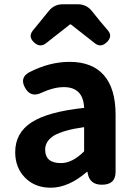

<svg xmlns="http://www.w3.org/2000/svg" viewBox="-20 -863 631 897"><path d="M217 14Q143 14 97 -33Q51 -80 51 -152Q51 -242 127.5 -291.5Q204 -341 373 -359Q369 -456 278 -456Q232 -456 177 -431Q124 -404 97 -453Q71 -500 116 -525Q211 -574 305 -574Q411 -574 465.5 -511.5Q520 -449 520 -327V-163V-60Q520 0 456 0Q400 0 390 -52L389 -60H386Q300 14 217 14ZM265 -101Q318 -101 373 -156V-269Q278 -256 231 -229Q191 -203 191 -164Q191 -101 265 -101ZM139 -665Q110 -692 134 -721L209 -813Q234 -843 273 -843H344Q383 -843 408 -813L445 -767L484 -721Q508 -693 478 -665Q451 -639 423 -661L311 -749H307L195 -661Q167 -639 139 -665Z"/></svg>

Font: GenSenRounded TW B
Style: Regular
Weight: 700
Version: Version 1.501;PS 1;hotconv 16.6.51;makeotf.lib2.5.65220